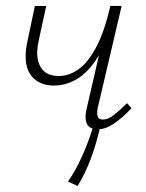

<svg xmlns="http://www.w3.org/2000/svg" viewBox="-20 -430 490 644"><path d="M161 -143Q125 -143 101 -160.5Q77 -178 69.5 -209Q62 -240 70 -282L97 -410H135L109 -290Q98 -236 116 -205.5Q134 -175 177 -175Q211 -175 242.5 -197Q274 -219 302 -270.5Q330 -322 350 -410H372Q357 -339 334 -288Q311 -237 284 -205Q257 -173 225.5 -158Q194 -143 161 -143ZM307 4Q292 4 281.5 -3Q271 -10 268 -26Q265 -42 271 -67L350 -410H388L308 -69Q304 -51 307.5 -40Q311 -29 325 -29Q342 -29 361.5 -44Q381 -59 406 -84L421 -67Q390 -34 361.5 -15Q333 4 307 4ZM240 194 208 179Q228 150 244 118Q260 86 272.5 53Q285 20 295 -13L317 -8Q311 18 303.5 44.5Q296 71 286.5 97Q277 123 265.5 147.5Q254 172 240 194Z"/></svg>

Font: Ysabeau Infant ExtraLight
Style: Italic
Weight: 250
Italic angle: -12°
Designer: Christian Thalmann (Catharsis Fonts)
Version: Version 2.001;gftools[0.9.30]; featfreeze: ss01,ss02,lnum